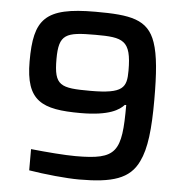

<svg xmlns="http://www.w3.org/2000/svg" viewBox="-51 -745 765 802"><g transform="rotate(5 331.5 -344.0)"><path d="M310 8C448 8 522 -14 558 -91C585 -146 594 -228 594 -350C594 -462 588 -538 570 -590C538 -684 464 -696 317 -696C104 -696 61 -643 61 -466C61 -299 129 -269 292 -269C413 -269 454 -298 473 -319H479C479 -121 460 -88 287 -88C242 -88 165 -94 99 -101V-12C166 -1 255 8 310 8ZM325 -365C198 -365 172 -373 172 -485C172 -590 201 -600 325 -600C442 -600 476 -591 476 -463C476 -392 463 -365 325 -365Z"/></g></svg>

Font: Saira UNSAM Medium
Style: Regular
Weight: 500
Designer: Hector Gatti with collaboration of the Omnibus-Type team
Foundry: Omnibus-Type
Version: Version 0.072;PS 000.072;hotconv 1.0.88;makeotf.lib2.5.64775